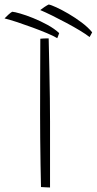

<svg xmlns="http://www.w3.org/2000/svg" viewBox="-64 -830 428 850"><path d="M157.5 0Q153 0 137.5 -0.8Q122 -1.5 117.5 -2Q116.5 -42.5 115.5 -100.2Q114.5 -158 114 -218Q113.5 -278 113.5 -324.5Q113.5 -387 113.8 -472.5Q114 -558 114.5 -658.5Q119.5 -659.5 131.2 -659.8Q143 -660 151.5 -660Q153 -591 154.5 -522.5Q156 -454 156.8 -394.2Q157.5 -334.5 157.5 -291.5ZM332.5 -666Q317.5 -678 290.2 -694.5Q263 -711 230.8 -728.2Q198.5 -745.5 167.5 -760.8Q136.5 -776 114 -785.5Q122 -792 133.5 -799.5Q145 -807 151.5 -810Q161.5 -808.5 185.5 -797.5Q209.5 -786.5 239.5 -769Q269.5 -751.5 297.8 -730.2Q326 -709 344 -687Q343 -685 338.5 -676.5Q334 -668 332.5 -666ZM189.5 -661Q173 -671 143.8 -683.2Q114.5 -695.5 80 -708.2Q45.5 -721 12.8 -731.8Q-20 -742.5 -44 -748.5Q-37 -756 -26.8 -765.2Q-16.5 -774.5 -10 -778Q0 -777.5 25.2 -770.2Q50.5 -763 82.8 -750Q115 -737 146 -720Q177 -703 198 -683.5Q197.5 -681.5 194 -672.5Q190.5 -663.5 189.5 -661Z"/></svg>

Font: Grandstander Thin
Style: Regular
Weight: 100
Designer: Tyler Finck
Foundry: Etcetera Type Co
Version: Version 1.200; ttfautohint (v1.8.3)